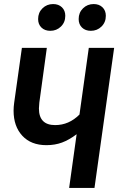

<svg xmlns="http://www.w3.org/2000/svg" viewBox="-20 -927 593 947"><path d="M543 -691 446 0H321L358 -265Q321 -237 286 -224Q251 -211 209 -211Q133 -211 90 -257.5Q47 -304 47 -381Q47 -400 50 -421L88 -691H211L174 -421Q172 -401 172 -392Q172 -310 252 -310Q320 -310 372 -362L418 -691ZM168 -833Q168 -865 189.5 -886Q211 -907 242 -907Q269 -907 285.5 -891Q302 -875 302 -849Q302 -817 280.5 -796Q259 -775 228 -775Q201 -775 184.5 -791Q168 -807 168 -833ZM368 -833Q368 -865 389.5 -886Q411 -907 442 -907Q469 -907 485.5 -891Q502 -875 502 -849Q502 -817 480.5 -796Q459 -775 428 -775Q401 -775 384.5 -791Q368 -807 368 -833Z"/></svg>

Font: Fira Sans Condensed Medium
Style: Italic
Weight: 500
Width: 3
Italic angle: -8°
Designer: bBox Type GmbH & Carrois Corporate GbR & Edenspiekermann AG
Foundry: bBox Type GmbH & Carrois Corporate GbR & Edenspiekermann AG
Version: Version 4.301